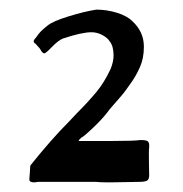

<svg xmlns="http://www.w3.org/2000/svg" viewBox="-20 -739 381 399"><path d="M255 -695Q279 -673 279 -642Q279 -618 271 -600Q263 -582 253.5 -568.5Q244 -555 241 -551Q238 -546 208 -512Q196 -495 174.5 -474.5Q153 -454 149 -453Q148 -452 145 -449Q142 -446 145 -446Q171 -446 171 -446H210Q259 -446 272 -448Q285 -448 287.5 -445Q290 -442 290 -438Q290 -434 290 -432Q289 -426 289.5 -404Q290 -382 290 -375Q290 -366 285.5 -363.5Q281 -361 267 -361L208 -360Q187 -360 180 -361H59L51 -360Q41 -360 41 -366L43 -395Q87 -450 124 -487L140 -504Q164 -528 180.5 -548Q197 -568 210 -596Q216 -611 216 -624Q216 -643 208 -653Q204 -660 193 -666Q182 -672 170 -672Q150 -672 111 -659Q101 -655 88 -641.5Q75 -628 72 -628Q68 -629 65.5 -633.5Q63 -638 62 -639L54 -648Q46 -652 54 -660Q55 -661 60 -668Q65 -675 79 -686Q90 -695 122.5 -705Q155 -715 180 -719Q202 -719 223 -712.5Q244 -706 255 -695Z"/></svg>

Font: Barrio
Style: Regular
Weight: 400
Designer: Pablo Cosgaya & Sergio Jimenez
Foundry: Pablo Cosgaya & Sergio Jimenez
Version: Version 1.005